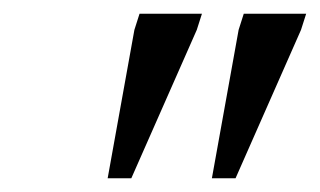

<svg xmlns="http://www.w3.org/2000/svg" viewBox="-20 -695 466 280"><path d="M137 -435 176 -651.5 183.5 -675H274.5L267 -651.5L171.5 -435ZM289 -435 328 -651.5 335.5 -675H426.5L419 -651.5L323.5 -435Z"/></svg>

Font: Newsreader 24pt
Style: Italic
Weight: 400
Italic angle: -17°
Designer: Hugues Gentile
Foundry: Production Type
Version: Version 1.003